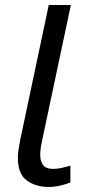

<svg xmlns="http://www.w3.org/2000/svg" viewBox="-20 -734 351 764"><path d="M174 10Q122 10 86.5 -16Q51 -42 51 -107Q51 -122 54 -140.5Q57 -159 61 -180L174 -714H262L148 -177Q145 -164 142.5 -148Q140 -132 140 -118Q140 -94 151 -78Q162 -62 191 -62Q208 -62 224 -65.5Q240 -69 260 -75V-8Q247 -2 222 4Q197 10 174 10Z"/></svg>

Font: Manna Sans
Style: Italic
Weight: 400
Italic angle: -12°
Designer: Monotype Design Team
Foundry: Monotype Imaging Inc.
Version: Version 2.001.1; ttfautohint (v1.8.2)